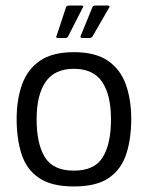

<svg xmlns="http://www.w3.org/2000/svg" viewBox="-20 -666 533 692"><path d="M246 6Q165 6 120 -25Q75 -56 57.5 -111Q40 -166 40 -237Q40 -307 59.5 -361.5Q79 -416 124 -447Q169 -478 246 -478Q324 -478 369 -447Q414 -416 433.5 -361.5Q453 -307 453 -237Q453 -167 435.5 -112Q418 -57 373.5 -25.5Q329 6 246 6ZM246 -51Q321 -51 350.5 -99.5Q380 -148 380 -236Q380 -324 348 -371Q316 -418 246 -418Q177 -418 144.5 -371Q112 -324 112 -236Q112 -147 142 -99Q172 -51 246 -51ZM225 -534Q224 -532 221.5 -530.5Q219 -529 214 -529H188Q180 -529 184 -537L218 -640Q219 -646 231 -646H275Q279 -646 280 -643.5Q281 -641 278 -638ZM313 -534Q312 -532 309.5 -530.5Q307 -529 301 -529H276Q268 -529 271 -537L313 -640Q315 -646 326 -646H370Q373 -646 374.5 -643.5Q376 -641 373 -638Z"/></svg>

Font: Glory Thin
Style: Regular
Weight: 400
Version: Version 1.011